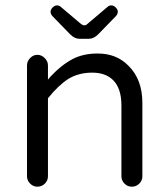

<svg xmlns="http://www.w3.org/2000/svg" viewBox="-20 -705 635 725"><path d="M279.3 -558.6H316.4Q334 -558.6 350.6 -575.2L418 -644.5Q424.8 -652.3 424.8 -661.1Q424.8 -668.9 417 -676.8Q409.2 -684.6 400.4 -684.6Q391.6 -684.6 385.7 -678.7L309.6 -614.3Q304.7 -609.4 298.8 -609.4Q293 -609.4 286.1 -614.3L210 -678.7Q204.1 -684.6 195.3 -684.6Q186.5 -684.6 178.7 -676.8Q170.9 -668.9 170.9 -660.6Q170.9 -652.3 177.7 -644.5L245.1 -575.2Q261.7 -558.6 279.3 -558.6ZM161.1 -39.1V-334Q200.2 -382.8 238.3 -407.2Q277.3 -430.7 328.1 -430.7Q378.9 -430.7 407.2 -402.3Q438.5 -371.1 438.5 -306.6V-39.1Q438.5 -23.4 450.2 -11.7Q461.9 0 477.5 0Q494.1 0 505.9 -11.7Q517.6 -23.4 517.6 -39.1V-316.4Q517.6 -405.3 464.8 -457Q419.9 -502.9 349.6 -502.9Q348.6 -502.9 347.7 -502.9Q294.9 -502.9 254.9 -482.4Q210.9 -459 171.9 -417L161.1 -404.3V-458Q161.1 -473.6 148.9 -485.8Q136.7 -498 121.1 -498Q105.5 -498 93.8 -485.8Q82 -473.6 82 -458V-39.1Q82 -23.4 93.8 -11.7Q105.5 0 121.1 0Q137.7 0 149.4 -11.7Q161.1 -23.4 161.1 -39.1Z"/></svg>

Font: FakePearl
Style: Light
Weight: 350
Version: Version 1.2